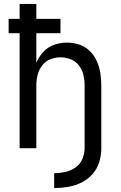

<svg xmlns="http://www.w3.org/2000/svg" viewBox="-20 -755 616 978"><path d="M256 203Q291 203 326.5 197Q362 191 394.5 175Q427 159 451 132Q475 105 485.5 70.5Q496 36 496 0V-320Q496 -352 491 -383.5Q486 -415 473 -444Q460 -473 437 -495.5Q414 -518 383.5 -528Q353 -538 321 -538Q288 -538 256 -527Q224 -516 201 -491Q178 -466 165 -435V-586H288V-659H165V-735H80V-659H24V-586H80V0H165V-320Q165 -347 171.5 -373Q178 -399 194.5 -421Q211 -443 236 -453Q261 -463 288 -463Q315 -463 340.5 -453Q366 -443 382.5 -421Q399 -399 405 -373Q411 -347 411 -320V0Q411 28 399.5 55Q388 82 364 98.5Q340 115 312 121Q284 127 256 127Z"/></svg>

Font: Iosevka Sparkle
Style: Regular
Weight: 400
Designer: Belleve Invis
Foundry: Belleve Invis
Version: Version 4.5.0; ttfautohint (v1.8.3)